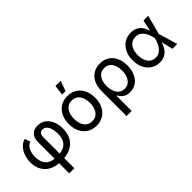

<svg xmlns="http://www.w3.org/2000/svg" viewBox="14 -1575 2592 2592"><g transform="rotate(-45 1310.0 -279.0)"><path d="M316.4 204.1V-385.3Q316.4 -438.5 333.7 -476.8Q351.1 -515.1 385 -535.4Q418.9 -555.7 468.8 -555.7Q533.2 -555.7 581.5 -521.5Q629.9 -487.3 657.2 -426.3Q684.6 -365.2 684.6 -284.2Q684.6 -189.5 646.7 -123.3Q608.9 -57.1 538.6 -22.7Q468.3 11.7 370.6 11.7H347.7Q255.4 11.7 188.2 -23.2Q121.1 -58.1 85 -121.8Q48.8 -185.5 48.8 -271.5Q48.8 -335.4 69.1 -393.3Q89.4 -451.2 127.7 -492.9Q166 -534.7 220.2 -550.3L247.6 -468.8Q215.8 -459.5 193.4 -434.1Q170.9 -408.7 158.4 -369.6Q146 -330.6 146 -280.3Q146 -213.4 168.7 -167.2Q191.4 -121.1 236.1 -97.4Q280.8 -73.7 347.7 -73.7H370.6Q443.4 -73.7 491.5 -96.7Q539.6 -119.6 563.5 -166.7Q587.4 -213.9 587.4 -286.1Q587.4 -340.3 574.5 -382.1Q561.5 -423.8 536.6 -447.3Q511.7 -470.7 476.6 -470.7Q455.1 -470.7 440.9 -460.9Q426.8 -451.2 420.2 -433.8Q413.6 -416.5 413.6 -392.1V204.1Z M1034.2 11.7Q958.5 11.7 901.9 -23.4Q845.2 -58.6 813.7 -122.1Q782.2 -185.5 782.2 -269.5Q782.2 -355 813.7 -418.7Q845.2 -482.4 901.9 -517.6Q958.5 -552.7 1034.2 -552.7Q1109.9 -552.7 1166.7 -517.6Q1223.6 -482.4 1254.9 -418.7Q1286.1 -355 1286.1 -269.5Q1286.1 -185.5 1254.9 -122.1Q1223.6 -58.6 1166.7 -23.4Q1109.9 11.7 1034.2 11.7ZM1034.2 -73.2Q1086.4 -73.2 1120.6 -100.3Q1154.8 -127.4 1171.1 -172.4Q1187.5 -217.3 1187.5 -270Q1187.5 -322.8 1171.1 -367.9Q1154.8 -413.1 1120.6 -440.4Q1086.4 -467.8 1034.2 -467.8Q981.9 -467.8 948.2 -440.4Q914.6 -413.1 898.2 -368.2Q881.8 -323.2 881.8 -270Q881.8 -217.3 898.2 -172.4Q914.6 -127.4 948.2 -100.3Q981.9 -73.2 1034.2 -73.2ZM1001 -616.7 1017.6 -761.7H1118.2L1066.4 -616.7Z M1410.2 204.1V-271Q1410.2 -356.9 1440.4 -420.4Q1470.7 -483.9 1525.6 -518.3Q1580.6 -552.7 1655.8 -552.7Q1730.5 -552.7 1785.6 -518.8Q1840.8 -484.9 1871.3 -421.6Q1901.9 -358.4 1901.9 -271.5Q1901.9 -185.5 1872.6 -121.8Q1843.3 -58.1 1791.5 -23.4Q1739.7 11.2 1672.9 11.2Q1621.6 11.2 1590.1 -6.1Q1558.6 -23.4 1541.3 -46.1Q1523.9 -68.8 1514.2 -85H1507.8V204.1ZM1653.8 -73.7Q1703.1 -73.7 1736.1 -100.1Q1769 -126.5 1785.6 -171.4Q1802.2 -216.3 1802.2 -272.9Q1802.2 -327.6 1786.4 -371.8Q1770.5 -416 1737.8 -441.9Q1705.1 -467.8 1655.3 -467.8Q1607.4 -467.8 1574.2 -443.4Q1541 -418.9 1523.7 -375.2Q1506.3 -331.5 1506.3 -272.9Q1506.3 -214.8 1523.4 -169.7Q1540.5 -124.5 1573.5 -99.1Q1606.4 -73.7 1653.8 -73.7Z M2242.2 11.7Q2170.4 11.7 2115.7 -24.2Q2061 -60.1 2030.3 -123.8Q1999.5 -187.5 1999.5 -270.5Q1999.5 -354.5 2030.8 -418Q2062 -481.4 2117.7 -517.1Q2173.3 -552.7 2245.6 -552.7Q2301.3 -552.7 2339.6 -533.2Q2377.9 -513.7 2401.9 -482.4Q2425.8 -451.2 2439 -414.8Q2452.1 -378.4 2458 -345.2H2492.2L2501 -274.4L2582.5 0H2490.2L2424.8 -274.4Q2418.5 -300.8 2407 -333.7Q2395.5 -366.7 2376.2 -397.5Q2356.9 -428.2 2326.2 -448Q2295.4 -467.8 2251 -467.8Q2204.6 -467.8 2170.2 -443.8Q2135.7 -419.9 2117.2 -376Q2098.6 -332 2098.6 -270.5Q2098.6 -210 2116.7 -166Q2134.8 -122.1 2168 -97.9Q2201.2 -73.7 2246.1 -73.7Q2290 -73.7 2321 -94Q2352.1 -114.3 2373 -145.8Q2394 -177.2 2406.5 -210.9Q2418.9 -244.6 2424.8 -271.5L2482.9 -545.9H2574.7L2501 -271.5L2492.2 -204.1H2461.4Q2454.1 -171.4 2439.7 -134Q2425.3 -96.7 2400.6 -63.5Q2376 -30.3 2337.2 -9.3Q2298.3 11.7 2242.2 11.7Z"/></g></svg>

Font: Inter Cardless
Style: Regular
Weight: 400
Designer: Rasmus Andersson
Foundry: rsms
Version: Version 4.001;git-9221beed3